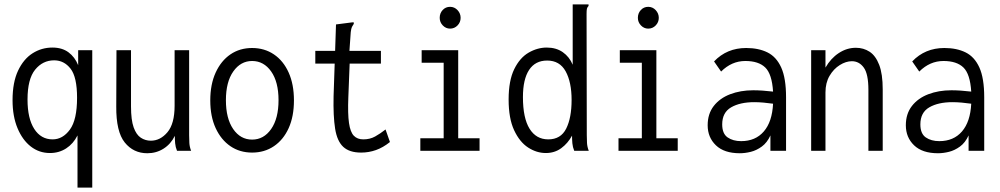

<svg xmlns="http://www.w3.org/2000/svg" viewBox="-20 -685 4540 872"><path d="M332 167V-70Q313 -32 280.5 -11Q248 10 207 10Q158 10 120 -19.5Q82 -49 59.5 -103Q37 -157 37 -230Q37 -311 62 -364Q87 -417 128 -443Q169 -469 218 -469Q262 -469 291 -447.5Q320 -426 335 -389V-457H399V167ZM219 -52Q265 -52 297.5 -96.5Q330 -141 330 -241Q330 -335 300.5 -373Q271 -411 226 -411Q174 -411 139.5 -368.5Q105 -326 105 -233Q105 -147 135.5 -99.5Q166 -52 219 -52Z M649 11Q586 11 546.5 -38Q507 -87 508 -202L509 -457H575V-202Q575 -140 587 -106.5Q599 -73 619.5 -59.5Q640 -46 665 -46Q708 -46 740.5 -84.5Q773 -123 773 -205V-457H839V-71Q839 -53 840 -35.5Q841 -18 848 0H784Q777 -17 775.5 -34Q774 -51 774 -68Q756 -31 723 -10Q690 11 649 11Z M1125 8Q1069 8 1026.5 -21Q984 -50 959.5 -103Q935 -156 935 -229Q935 -302 959.5 -355.5Q984 -409 1026.5 -438Q1069 -467 1125 -467Q1181 -467 1224 -438Q1267 -409 1291 -355.5Q1315 -302 1315 -229Q1315 -156 1291 -103Q1267 -50 1224 -21Q1181 8 1125 8ZM1125 -51Q1178 -51 1211.5 -99Q1245 -147 1245 -230Q1245 -313 1211.5 -360.5Q1178 -408 1125 -408Q1073 -408 1039.5 -360.5Q1006 -313 1006 -230Q1006 -147 1039 -99Q1072 -51 1125 -51Z M1620 8Q1567 8 1539 -18Q1511 -44 1502 -100.5Q1493 -157 1495 -248L1500 -396H1412V-454H1502L1506 -574L1576 -583L1586 -584L1587 -577Q1582 -570 1578.5 -563Q1575 -556 1573 -539L1567 -454H1710V-396H1568L1562 -243Q1559 -168 1565 -126.5Q1571 -85 1587 -68.5Q1603 -52 1630 -52Q1660 -52 1683.5 -65Q1707 -78 1731 -97L1751 -40Q1720 -15 1687.5 -3.5Q1655 8 1620 8Z M1889 0V-57H1995V-400H1895V-457H2061V-57H2158V0ZM2024 -555Q2005 -555 1991 -569.5Q1977 -584 1977 -604Q1977 -625 1990.5 -639.5Q2004 -654 2024 -654Q2044 -654 2058 -639Q2072 -624 2072 -604Q2072 -584 2058 -569.5Q2044 -555 2024 -555Z M2459 10Q2417 10 2378.5 -15Q2340 -40 2315 -93.5Q2290 -147 2290 -233Q2290 -319 2315.5 -371Q2341 -423 2381 -446Q2421 -469 2463 -469Q2506 -469 2536 -448Q2566 -427 2581 -391V-665H2653V-658Q2647 -652 2645.5 -645Q2644 -638 2644 -621L2645 -71Q2645 -53 2646 -35.5Q2647 -18 2654 0H2588Q2581 -17 2579.5 -34Q2578 -51 2578 -69Q2559 -34 2529 -12Q2499 10 2459 10ZM2470 -52Q2527 -52 2551.5 -101Q2576 -150 2576 -231Q2576 -312 2549 -361Q2522 -410 2465 -410Q2411 -410 2383 -367.5Q2355 -325 2355 -244Q2355 -149 2385 -100.5Q2415 -52 2470 -52Z M2789 0V-57H2895V-400H2795V-457H2961V-57H3058V0ZM2924 -555Q2905 -555 2891 -569.5Q2877 -584 2877 -604Q2877 -625 2890.5 -639.5Q2904 -654 2924 -654Q2944 -654 2958 -639Q2972 -624 2972 -604Q2972 -584 2958 -569.5Q2944 -555 2924 -555Z M3340 11Q3269 11 3231.5 -25Q3194 -61 3194 -116Q3194 -168 3221.5 -203.5Q3249 -239 3296 -257Q3343 -275 3401 -275Q3421 -275 3443.5 -273.5Q3466 -272 3491 -269Q3486 -349 3455.5 -378.5Q3425 -408 3365 -408Q3303 -408 3255 -360L3223 -406Q3281 -467 3369 -467Q3425 -467 3465.5 -447Q3506 -427 3528 -378.5Q3550 -330 3550 -243V0H3479V-70Q3464 -37 3440 -19.5Q3416 -2 3390 4.5Q3364 11 3340 11ZM3260 -120Q3260 -78 3284.5 -61Q3309 -44 3346 -44Q3411 -44 3449 -88Q3487 -132 3491 -214Q3470 -217 3448 -219Q3426 -221 3406 -221Q3341 -221 3300.5 -197.5Q3260 -174 3260 -120Z M3664 0V-457H3729V-378Q3753 -420 3789.5 -444Q3826 -468 3867 -468Q3902 -468 3929.5 -450Q3957 -432 3973 -390.5Q3989 -349 3989 -279V0H3924V-277Q3924 -349 3903 -378Q3882 -407 3849 -407Q3822 -407 3794 -389.5Q3766 -372 3747.5 -340.5Q3729 -309 3729 -265V0Z M4240 11Q4169 11 4131.5 -25Q4094 -61 4094 -116Q4094 -168 4121.5 -203.5Q4149 -239 4196 -257Q4243 -275 4301 -275Q4321 -275 4343.5 -273.5Q4366 -272 4391 -269Q4386 -349 4355.5 -378.5Q4325 -408 4265 -408Q4203 -408 4155 -360L4123 -406Q4181 -467 4269 -467Q4325 -467 4365.5 -447Q4406 -427 4428 -378.5Q4450 -330 4450 -243V0H4379V-70Q4364 -37 4340 -19.5Q4316 -2 4290 4.5Q4264 11 4240 11ZM4160 -120Q4160 -78 4184.5 -61Q4209 -44 4246 -44Q4311 -44 4349 -88Q4387 -132 4391 -214Q4370 -217 4348 -219Q4326 -221 4306 -221Q4241 -221 4200.5 -197.5Q4160 -174 4160 -120Z"/></svg>

Font: Inconsolata SemiCondensed
Style: Regular
Weight: 400
Width: 4
Monospace: yes
Designer: Raph Levien, Cyreal, Brenton Simpson
Foundry: Raph Levien, Cyreal, Google
Version: Version 3.000; ttfautohint (v1.8.2.53-6de2)